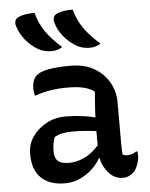

<svg xmlns="http://www.w3.org/2000/svg" viewBox="-56 -855 712 912"><g transform="rotate(-5 300.0 -399.5)"><path d="M143 -809Q157 -757 185 -717Q213 -677 260 -636Q238 -621 208 -621Q170 -621 141 -639Q110 -658 85.5 -688Q61 -718 50 -755Q46 -767 49.5 -778.5Q53 -790 66 -796Q92 -809 143 -809ZM325 -809Q339 -757 367.5 -717Q396 -677 443 -636Q419 -621 390 -621Q353 -621 324 -639Q293 -658 268 -688Q243 -718 233 -755Q229 -767 232.5 -778.5Q236 -790 248 -796Q275 -809 325 -809ZM499 -353V-152Q499 -139 499.5 -127Q500 -115 501 -103Q510 -97 523 -97Q534 -97 545.5 -100.5Q557 -104 566 -111H572Q573 -107 573.5 -103Q574 -99 574 -94Q574 -71 566 -49Q558 -27 547 -15Q523 8 495 8Q454 8 426.5 -23Q399 -54 390 -96H388Q374 -69 348.5 -45Q323 -21 289.5 -5.5Q256 10 216 10Q144 10 104 -28.5Q64 -67 64 -141V-147Q64 -188 88 -224Q112 -260 153.5 -283Q195 -306 247 -306Q289 -306 326 -301Q363 -296 388 -289Q389 -322 391.5 -351Q394 -380 396 -412Q371 -429 340.5 -435.5Q310 -442 268 -442Q224 -442 187 -436Q150 -430 116 -418H110Q109 -426 107.5 -434.5Q106 -443 106 -453Q106 -471 111 -486.5Q116 -502 127 -512Q159 -544 291 -544Q358 -544 404 -517Q450 -490 474.5 -446.5Q499 -403 499 -353ZM176 -146Q176 -113 192.5 -99Q209 -85 247 -85Q280 -85 316.5 -101.5Q353 -118 387 -156V-224Q358 -228 329 -230Q300 -232 274 -232Q218 -232 187 -213Q182 -199 179 -183.5Q176 -168 176 -149Z"/></g></svg>

Font: Recursive Sn Csl St Med
Style: Regular
Weight: 500
Version: Version 1.079;hotconv 1.0.112;makeotfexe 2.5.65598; ttfautoh